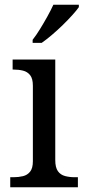

<svg xmlns="http://www.w3.org/2000/svg" viewBox="-20 -786 360 806"><path d="M23 0V-42H36Q58 -42 76.5 -46.5Q95 -51 106.5 -65.5Q118 -80 118 -109V-426Q118 -456 106.5 -470.5Q95 -485 76.5 -489.5Q58 -494 36 -494H33V-536H212V-114Q212 -83 223 -67.5Q234 -52 253 -47Q272 -42 294 -42H307V0ZM117 -619Q132 -638 148 -664Q164 -690 179 -717Q194 -744 204 -766H311V-756Q302 -743 284 -723Q266 -703 243.5 -681Q221 -659 198 -639.5Q175 -620 155 -606H117Z"/></svg>

Font: Noto Serif Thai
Style: Regular
Weight: 400
Designer: Monotype Design Team
Foundry: Monotype Imaging Inc.
Version: Version 2.001